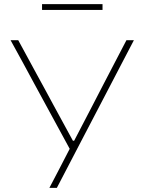

<svg xmlns="http://www.w3.org/2000/svg" viewBox="-20 -907 698 927"><path d="M218.5 0Q242 -44.5 266 -90.8Q290 -137 316.5 -188.5L143.5 -506.5Q115.5 -558.5 90 -605.5Q64 -652.5 31 -713H68Q96 -661.5 118 -621Q140 -580.5 159 -545.5Q178 -510.5 197 -476Q215.5 -441.5 237.5 -401L332 -227.5H338L426.5 -397.5Q455.5 -454 479.5 -500Q503.5 -546 529.5 -596Q555.5 -645.5 590.5 -713H626.5Q593 -649.5 556.5 -579Q519.5 -508 489.5 -450.5L371.5 -224.5Q345.5 -174 314.2 -114.5Q283 -55 254.5 0ZM183 -859V-887H475V-859Z"/></svg>

Font: Heraclito Thin
Style: Regular
Weight: 100
Designer: Kostas Bartsokas (font) & Cristiano Sobral (main changes)
Foundry: Kostas Bartsokas (font) & Cristiano Sobral (main changes)
Version: Version 1.00;July 8, 2020;FontCreator 13.0.0.2655 64-bit